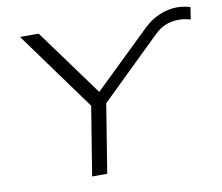

<svg xmlns="http://www.w3.org/2000/svg" viewBox="-78 -809 1042 903"><g transform="rotate(-10 442.5 -357.0)"><path d="M291 0 349 -357 357 -311 71 -705H160L398 -379H386L655 -639Q682 -666 709.5 -682Q737 -698 765.5 -706Q794 -714 825 -714Q836 -714 845 -712.5Q854 -711 864 -709.5Q874 -708 885 -704L876 -647Q859 -651 846.5 -653Q834 -655 820 -655Q786 -655 757 -643.5Q728 -632 700 -604L399 -311L421 -357L363 0Z"/></g></svg>

Font: Nunito Sans 10pt Expanded Light
Style: Italic
Weight: 300
Width: 7
Italic angle: -9°
Designer: Vernon Adams
Foundry: Vernon Adams
Version: Version 3.101;gftools[0.9.27]